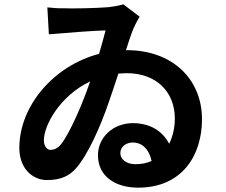

<svg xmlns="http://www.w3.org/2000/svg" viewBox="-20 -808 1040 884"><path d="M534 -103C534 -133 561 -152 592 -152C630 -152 665 -126 678 -67C656 -57 632 -52 604 -52C562 -52 534 -74 534 -103ZM198 -774 205 -650C275 -656 412 -667 466 -668C459 -639 448 -601 436 -560C226 -505 69 -319 69 -127C69 -30 132 21 196 21C260 21 299 2 330 -33C385 -96 443 -226 481 -338C496 -381 511 -426 525 -469C538 -470 551 -471 564 -471C700 -471 785 -385 785 -262C785 -221 776 -181 759 -146C729 -203 673 -241 592 -241C500 -241 431 -175 431 -93C431 3 510 56 616 56C818 56 910 -92 910 -259C910 -446 771 -577 565 -577H560C570 -609 579 -636 586 -655C596 -684 611 -711 623 -731L548 -788C528 -782 502 -778 480 -775C419 -770 309 -768 270 -770C253 -769 226 -771 198 -774ZM182 -162C182 -231 256 -367 395 -433C393 -428 391 -422 389 -416C364 -343 306 -202 262 -145C244 -123 228 -118 212 -118C197 -118 182 -134 182 -162Z"/></svg>

Font: Source Han Sans CN
Style: Bold
Weight: 700
Designer: Ryoko NISHIZUKA 西塚涼子 (kana, bopomofo & ideographs); Paul D. Hunt (Latin, Greek & Cyrillic); Sandoll Communications 산돌커뮤니
Foundry: Adobe
Version: Version 2.001;hotconv 1.0.107;makeotfexe 2.5.65593